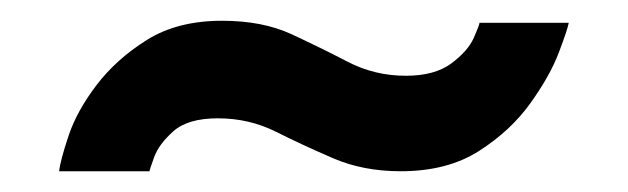

<svg xmlns="http://www.w3.org/2000/svg" viewBox="-20 -387 605 185"><path d="M37 -222Q38 -232 46 -256Q54 -280 73 -305Q92 -330 121.5 -348.5Q151 -367 194 -367Q233 -367 261 -354Q289 -341 315 -327.5Q341 -314 371 -314Q399 -314 415 -326Q431 -338 436.5 -350.5Q442 -363 442 -365H528Q527 -359 518.5 -336.5Q510 -314 491 -287.5Q472 -261 441.5 -241.5Q411 -222 366 -222Q330 -222 301 -234.5Q272 -247 246 -260Q220 -273 190 -273Q161 -273 147 -260.5Q133 -248 128.5 -235.5Q124 -223 124 -222Z"/></svg>

Font: Raleway Thin ExtraBold
Style: Italic
Weight: 800
Italic angle: -12°
Version: Version 4.026